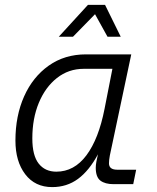

<svg xmlns="http://www.w3.org/2000/svg" viewBox="-20 -752 640 784"><path d="M193 12Q123 12 83 -40.5Q43 -93 43 -178Q43 -279 78.5 -358.5Q114 -438 179 -484Q244 -530 331 -530H516L437 -157Q432 -136 428.5 -117Q425 -98 425 -85Q425 -59 459 -59H536L524 0H444Q409 0 390 -14.5Q371 -29 371 -67Q371 -78 373.5 -91.5Q376 -105 380 -122Q344 -55 298.5 -21.5Q253 12 193 12ZM210 -51Q283 -51 333 -118Q383 -185 407 -308L439 -471H322Q260 -471 212.5 -433.5Q165 -396 138.5 -332Q112 -268 112 -187Q112 -117 138 -84Q164 -51 210 -51ZM220 -602 339 -732H409L473 -602H419L368 -694L278 -602Z"/></svg>

Font: Geist Mono Light
Style: Italic
Weight: 300
Italic angle: -12°
Monospace: yes
Designer: Basement.studio, Andrés Briganti, Mateo Zaragoza
Foundry: Basement.studio, Vercel, Andrés Briganti, Guido Ferreyra, Mateo Zaragoza
Version: Version 1.500; ttfautohint (v1.8.4.7-5d5b)